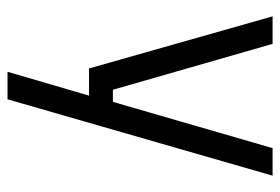

<svg xmlns="http://www.w3.org/2000/svg" viewBox="-140 -400 762 523"><g transform="rotate(90 241.5 -139.0)"><path d="M25 -500H100L225 -65H258L384 -500H459L251 222H176L241 0H167Z"/></g></svg>

Font: Titillium-CLs Web
Style: CLs-Regular
Weight: 400
Version: Version 1.002;PS 57.000;hotconv 1.0.70;makeotf.lib2.5.55311